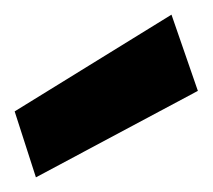

<svg xmlns="http://www.w3.org/2000/svg" viewBox="-20 -797 290 262"><path d="M29 -555 0 -645 214 -777 250 -673Z"/></svg>

Font: DM Sans 12pt Black
Style: Regular
Weight: 900
Version: Version 4.004;gftools[0.9.30]